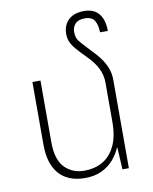

<svg xmlns="http://www.w3.org/2000/svg" viewBox="-87 -839 726 914"><g transform="rotate(-10 276.0 -382.0)"><path d="M463 -427V0H432L426 -106H424Q412 -77 389 -50Q366 -23 331.5 -6.5Q297 10 249 10Q199 10 161 -10.5Q123 -31 102.5 -74Q82 -117 82 -181V-484H121V-185Q121 -102 158 -63.5Q195 -25 254 -25Q302 -25 340.5 -46.5Q379 -68 401.5 -114Q424 -160 424 -231V-423Q424 -456 408.5 -488.5Q393 -521 360 -554Q330 -584 312.5 -604.5Q295 -625 287.5 -642.5Q280 -660 280 -681Q280 -709 292 -730Q304 -751 326.5 -762.5Q349 -774 382 -774Q414 -774 435 -761Q456 -748 467 -722.5Q478 -697 478 -661H440Q440 -694 427.5 -716.5Q415 -739 380 -739Q349 -739 334 -723.5Q319 -708 319 -684Q319 -668 323 -656Q327 -644 342.5 -626.5Q358 -609 391 -574Q415 -550 431 -526Q447 -502 455 -478Q463 -454 463 -427Z"/></g></svg>

Font: Noto Sans Armenian ExtraLight
Style: Regular
Weight: 250
Designer: Monotype Design Team
Foundry: Monotype Imaging Inc.
Version: Version 2.007